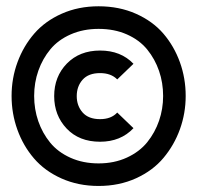

<svg xmlns="http://www.w3.org/2000/svg" viewBox="-20 -601 640 623"><path d="M582.5 -289.6Q582.5 -233.9 564 -182.1Q545.4 -130.4 510.7 -88.9Q476.1 -47.4 421.4 -22.5Q366.7 2.4 299.8 2.4Q233.9 2.4 179.4 -22Q125 -46.4 90.1 -87.2Q55.2 -127.9 36.4 -180.2Q17.6 -232.4 17.6 -289.6Q17.6 -347.2 36.9 -399.4Q56.2 -451.7 91.3 -492.2Q126.5 -532.7 180.4 -556.6Q234.4 -580.6 299.8 -580.6Q366.7 -580.6 421.1 -556.4Q475.6 -532.2 510.3 -491.7Q544.9 -451.2 563.7 -399.2Q582.5 -347.2 582.5 -289.6ZM299.8 -507.3Q250 -507.3 209.5 -489.5Q168.9 -471.7 143.6 -441.2Q118.2 -410.6 104.5 -371.8Q90.8 -333 90.8 -289.6Q90.8 -246.6 104.2 -207.8Q117.7 -168.9 142.8 -138.2Q168 -107.4 208.7 -89.1Q249.5 -70.8 299.8 -70.8Q350.6 -70.8 391.6 -89.6Q432.6 -108.4 457.8 -139.6Q482.9 -170.9 496.1 -209.2Q509.3 -247.6 509.3 -289.6Q509.3 -332.5 496.1 -370.8Q482.9 -409.2 457.8 -440.2Q432.6 -471.2 391.8 -489.3Q351.1 -507.3 299.8 -507.3ZM304.7 -141.1Q236.8 -141.1 196.3 -183.8Q155.8 -226.6 155.8 -289.1Q155.8 -352.5 197 -394.8Q238.3 -437 304.7 -437Q372.1 -437 413.1 -394L360.4 -343.3Q340.3 -363.8 304.7 -363.8Q267.1 -363.8 248 -342.3Q229 -320.8 229 -289.1Q229 -257.8 248 -236.1Q267.1 -214.4 304.7 -214.4Q340.8 -214.4 360.4 -235.8L413.1 -185.1Q371.6 -141.1 304.7 -141.1Z"/></svg>

Font: Anka/Coder
Style: Regular
Weight: 400
Monospace: yes
Version: Version 001.100